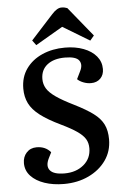

<svg xmlns="http://www.w3.org/2000/svg" viewBox="-62 -987 664 1045"><g transform="rotate(-5 269.5 -465.0)"><path d="M510 -207Q510 -142 475 -92.5Q440 -43 380 -14.5Q320 14 245 14Q186 14 139 -2Q92 -18 64.5 -47.5Q37 -77 37 -118Q37 -152 58 -175Q79 -198 113 -198Q162 -198 190 -164L174 -132Q154 -91 174 -67Q194 -43 253 -43Q316 -43 357.5 -77.5Q399 -112 399 -168Q399 -197 386 -218.5Q373 -240 342 -261.5Q311 -283 257 -309Q186 -343 145 -374.5Q104 -406 86.5 -441.5Q69 -477 69 -522Q69 -585 101.5 -630.5Q134 -676 189.5 -700.5Q245 -725 314 -725Q371 -725 415.5 -708Q460 -691 485 -661Q510 -631 510 -591Q510 -559 490.5 -539.5Q471 -520 439 -520Q418 -520 397.5 -528Q377 -536 365 -548L385 -589Q403 -624 386.5 -647.5Q370 -671 309 -671Q248 -671 212.5 -643Q177 -615 177 -565Q177 -537 191 -513.5Q205 -490 240 -465.5Q275 -441 338 -410Q402 -378 439.5 -350Q477 -322 493.5 -288.5Q510 -255 510 -207ZM477 -777 455 -751 309 -839 160 -752 140 -779 262 -913Q290 -944 314 -944Q324 -944 331 -942.5Q338 -941 346 -938Z"/></g></svg>

Font: Literata 36pt SemiBold
Style: Italic
Weight: 600
Italic angle: -2°
Designer: Latin by Veronika Burian and Jose Scaglione. Greek by Irene Vlachou. Cyrillic by Vera Evstafieva
Foundry: TypeTogether
Version: Version 3.002